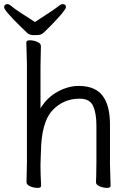

<svg xmlns="http://www.w3.org/2000/svg" viewBox="-20 -903 628 934"><path d="M150 -796Q245 -857 260.5 -870Q276 -883 284 -883Q301 -883 301 -868.5Q301 -854 225 -776Q206 -757 195 -746.5Q184 -736 174 -734Q164 -732 143.5 -732Q123 -732 111.5 -743.5Q100 -755 81 -773Q0 -852 0 -867.5Q0 -883 17 -883Q25 -883 41.5 -868.5Q58 -854 150 -796ZM515 -105 518 1Q518 11 500.5 11Q483 11 465 3.5Q447 -4 447 -16V-17Q448 -25 448 -44L449 -115V-293Q449 -352 433 -387.5Q417 -423 367 -423Q288 -423 234.5 -365.5Q181 -308 179 -162Q178 -129 177 -105V-89Q177 -59 180 1Q180 11 162.5 11Q145 11 127 3.5Q109 -4 109 -17L111 -115V-590L108 -697Q108 -707 125.5 -707Q143 -707 161 -699.5Q179 -692 179 -679L177 -580V-376Q209 -429 260.5 -457Q312 -485 363 -485Q455 -485 489 -422Q515 -376 515 -297Z"/></svg>

Font: Moon Stars Kai T
Style: Regular
Weight: 400
Designer: GuiWonder
Version: Version 1.101